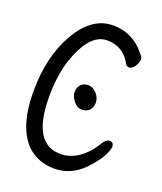

<svg xmlns="http://www.w3.org/2000/svg" viewBox="-137 -807 774 918"><g transform="rotate(20 250.0 -348.0)"><path d="M247 22Q184 22 134.5 -10.5Q85 -43 57 -113.5Q29 -184 29 -293Q29 -470 101 -594Q173 -718 280 -718Q389 -718 457 -622Q460 -616 460 -610Q460 -595 447.5 -575Q435 -555 419 -555Q406 -555 400 -567Q360 -641 277 -641Q187 -641 132 -475Q108 -395 108 -295Q108 -54 251 -54Q352 -54 425 -176Q437 -194 453 -194Q474 -194 474 -169Q474 -163 466 -142Q448 -97 394 -41Q331 22 247 22ZM276 -288Q252 -288 233.5 -310.5Q215 -333 215 -356Q215 -379 228.5 -394Q242 -409 266 -409Q290 -409 309 -387.5Q328 -366 328 -342Q328 -318 314 -303Q300 -288 276 -288Z"/></g></svg>

Font: LXGW WenKai Mono TC
Style: Bold
Weight: 700
Designer: LXGW / Fontworks Inc.
Foundry: LXGW / Fontworks Inc.
Version: Version 1.330